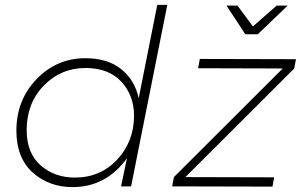

<svg xmlns="http://www.w3.org/2000/svg" viewBox="-20 -762 1234 785"><path d="M276 3Q181 3 113 -57Q47 -118 47 -227Q47 -353 129.5 -438.5Q212 -524 329 -524Q421 -524 476.5 -478.5Q532 -433 547 -360L623 -742H664L516 0H475L499 -115Q414 3 276 3ZM1034 -622H983L906 -739H951L1014 -654L1111 -739H1156ZM1094 1 684 0 691 -38 1136 -482 790 -483 797 -521 1190 -520 1183 -482 738 -38 1101 -37ZM286 -36Q391 -36 459.5 -110Q528 -184 528 -289Q528 -372 476 -428Q424 -484 330 -484Q229 -484 159 -412Q89 -340 89 -230Q89 -136 146 -86Q203 -36 286 -36Z"/></svg>

Font: Argentum Sans ExtraLight
Style: Italic
Weight: 200
Italic angle: -11°
Designer: Julieta Ulanovsky (font), Cristiano Sobral (main changes and remaster)
Foundry: Julieta Ulanovsky (font), Cristiano Sobral (main changes and remaster)
Version: Version 2.007;June 15, 2022;FontCreator 14.0.0.2814 64-bit; 